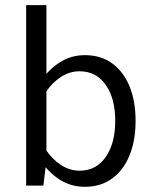

<svg xmlns="http://www.w3.org/2000/svg" viewBox="-20 -726 591 751"><path d="M149.6 0 161.6 -97.6V-705.9H82.3V0ZM510.3 -253.3Q510.3 -331.8 486.2 -389.4Q462.2 -446.9 418 -478.6Q373.7 -510.3 312.2 -510.3Q257.4 -510.3 212.6 -481.4Q167.8 -452.6 133.4 -400.1L158.6 -364.7Q183.7 -402.4 217.9 -424.8Q252.1 -447.2 291.3 -447.2Q355.9 -447.2 393.3 -394.3Q430.7 -341.5 430.7 -253.4Q430.7 -165.2 393.4 -111.8Q356.1 -58.3 291.5 -58.3Q252.4 -58.3 218.2 -80.9Q184 -103.5 158.6 -141.2L133.4 -105.3Q167.8 -52.9 212.5 -24.1Q257.2 4.7 311.9 4.7Q373.4 4.7 417.8 -27.2Q462.2 -59.1 486.2 -117.1Q510.3 -175 510.3 -253.3Z"/></svg>

Font: Estedad-FD VF
Style: Regular
Weight: 100
Designer: Amin Abedi
Version: Version 7.3